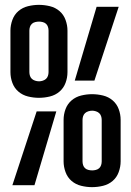

<svg xmlns="http://www.w3.org/2000/svg" viewBox="-20 -763 540 791"><path d="M140 -360Q118 -360 95.5 -365.5Q73 -371 56 -385.5Q39 -400 31 -421.5Q23 -443 23 -466V-637Q23 -659 31 -681Q39 -703 56 -717.5Q73 -732 95.5 -737.5Q118 -743 140 -743Q163 -743 185.5 -737.5Q208 -732 225 -717.5Q242 -703 250 -681Q258 -659 258 -637V-466Q258 -443 250 -421.5Q242 -400 225 -385.5Q208 -371 185.5 -365.5Q163 -360 140 -360ZM288 -431 378 -735H469L369 -431ZM141 -428Q148 -428 156 -430.5Q164 -433 169.5 -438Q175 -443 177.5 -450.5Q180 -458 180 -466V-637Q180 -645 177.5 -652.5Q175 -660 169.5 -665Q164 -670 156 -672Q148 -674 141 -674Q133 -674 125 -672Q117 -670 111.5 -665Q106 -660 103.5 -652.5Q101 -645 101 -637V-466Q101 -458 103.5 -450.5Q106 -443 111.5 -438Q117 -433 125 -430.5Q133 -428 141 -428ZM359 8Q337 8 314.5 2.5Q292 -3 275 -17.5Q258 -32 250 -54Q242 -76 242 -98V-269Q242 -292 250 -313.5Q258 -335 275 -349.5Q292 -364 314.5 -369.5Q337 -375 359 -375Q382 -375 404.5 -369.5Q427 -364 444 -349.5Q461 -335 469 -313.5Q477 -292 477 -269V-98Q477 -76 469 -54Q461 -32 444 -17.5Q427 -3 404.5 2.5Q382 8 359 8ZM360 -61Q367 -61 375 -63Q383 -65 388.5 -70Q394 -75 396.5 -82.5Q399 -90 399 -98V-269Q399 -277 396.5 -284.5Q394 -292 388.5 -297Q383 -302 375 -304.5Q367 -307 360 -307Q352 -307 344 -304.5Q336 -302 330.5 -297Q325 -292 322.5 -284.5Q320 -277 320 -269V-98Q320 -90 322.5 -82.5Q325 -75 330.5 -70Q336 -65 344 -63Q352 -61 360 -61ZM31 0 131 -304H212L122 0Z"/></svg>

Font: Iosevka Fixed Medium
Style: Regular
Weight: 500
Monospace: yes
Designer: Belleve Invis
Foundry: Belleve Invis
Version: Version 32.3.0